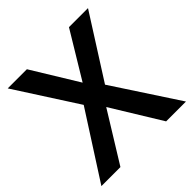

<svg xmlns="http://www.w3.org/2000/svg" viewBox="-187 -863 1013 1013"><g transform="rotate(-45 319.0 -357.0)"><path d="M634 0H486L316 -277L145 0H3L240 -369L18 -714H161L319 -456L475 -714H617L395 -365Z"/></g></svg>

Font: Noto Sans Khmer SemiBold
Style: Regular
Weight: 600
Version: Version 2.003